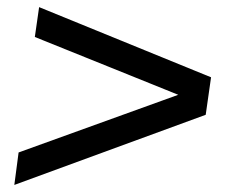

<svg xmlns="http://www.w3.org/2000/svg" viewBox="-20 -524 640 539"><path d="M20.2 -4.8 32.2 -96 522.8 -273.2 521.8 -241.2 77.8 -420.2 89.8 -504 572.5 -307 557.5 -201.8Z"/></svg>

Font: Chivo Mono Medium
Style: Italic
Weight: 500
Italic angle: -8.05°
Monospace: yes
Designer: Hector Gatti
Foundry: Omnibus-Type
Version: Version 1.008